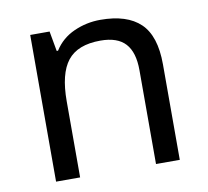

<svg xmlns="http://www.w3.org/2000/svg" viewBox="-66 -619 750 691"><g transform="rotate(-10 309.0 -273.0)"><path d="M450.2 0V-342.8Q450.2 -408.7 421.1 -440.4Q392.1 -472.2 330.1 -472.2Q246.6 -472.2 209.7 -425.5Q172.9 -378.9 172.9 -277.8V0H85V-536.1H155.8L168.9 -462.9H173.8Q200.2 -504.9 246.1 -525.4Q292 -545.9 342.8 -545.9Q439.9 -545.9 488.5 -499.5Q537.1 -453.1 537.1 -349.1V0Z"/></g></svg>

Font: NotoSansMyanmarRegular
Style: Regular
Weight: 400
Designer: Monotype Design team
Foundry: Monotype Imaging Inc.
Version: Version 1.05